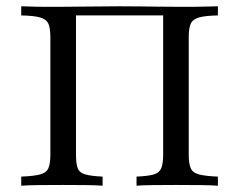

<svg xmlns="http://www.w3.org/2000/svg" viewBox="-20 -591 761 611"><path d="M47.6 0V-29Q87.9 -30.6 107.7 -35.9Q127.4 -41.1 133.9 -55.6Q140.3 -70.2 140.3 -98.4V-472.6Q140.3 -501.6 133.9 -515.7Q127.4 -529.8 107.7 -535.5Q87.9 -541.1 47.6 -541.9V-571Q59.7 -571 76.6 -570.2Q93.5 -569.4 118.5 -569.4Q143.5 -569.4 177.4 -569.4Q217.7 -569.4 265.3 -570.2Q312.9 -571 359.7 -571Q391.9 -571 423.8 -570.6Q455.6 -570.2 486.3 -569.8Q516.9 -569.4 543.5 -569.4Q575 -569.4 599.6 -569.4Q624.2 -569.4 642.7 -570.2Q661.3 -571 673.4 -571V-541.9Q633.1 -541.1 613.3 -535.5Q593.5 -529.8 587.1 -515.7Q580.6 -501.6 580.6 -472.6V-98.4Q580.6 -70.2 587.1 -55.6Q593.5 -41.1 613.3 -35.9Q633.1 -30.6 673.4 -29V0Q653.2 -1.6 619 -2Q584.7 -2.4 539.5 -2.4Q498.4 -2.4 466.1 -2Q433.9 -1.6 414.5 0V-29Q451.6 -30.6 469.4 -35.9Q487.1 -41.1 493.1 -55.6Q499.2 -70.2 499.2 -98.4V-545.2L504.8 -541.9H216.1L221.8 -545.2V-98.4Q221.8 -70.2 227.4 -55.6Q233.1 -41.1 251.6 -35.9Q270.2 -30.6 306.5 -29V0Q287.1 -1.6 254.8 -2Q222.6 -2.4 181.5 -2.4Q136.3 -2.4 102 -2Q67.7 -1.6 47.6 0Z"/></svg>

Font: Playfair
Style: Regular
Weight: 400
Designer: Claus Eggers Sørensen
Foundry: Claus Eggers Sørensen
Version: Version 2.001;gftools[0.9.30]